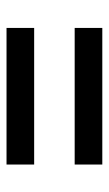

<svg xmlns="http://www.w3.org/2000/svg" viewBox="109 -624 338 597"><g transform="rotate(90 278.5 -325.0)"><path d="M491.2 -387.7Q491.2 -409.2 491.2 -473.6Q384.8 -473.6 66.4 -473.6Q66.4 -452.1 66.4 -387.7Q171.9 -387.7 491.2 -387.7ZM491.2 -175.8Q491.2 -197.3 491.2 -261.7Q384.8 -261.7 66.4 -261.7Q66.4 -240.2 66.4 -175.8Q171.9 -175.8 491.2 -175.8Z"/></g></svg>

Font: DaxlinePro-Medium
Style: Medium
Weight: 400
Designer: Hans Reichel
Version: Version 7.502; 2006